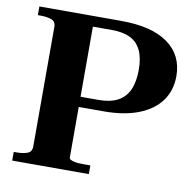

<svg xmlns="http://www.w3.org/2000/svg" viewBox="-79 -791 883 871"><g transform="rotate(10 362.0 -355.0)"><path d="M288 -60V-662H376Q427 -662 460.5 -645.5Q494 -629 510.5 -594Q527 -559 527 -505Q527 -450 510.5 -413Q494 -376 459.5 -357.5Q425 -339 371 -339H258V-292H403Q497 -292 563.5 -318Q630 -344 665 -392Q700 -440 700 -506Q700 -603 625.5 -656.5Q551 -710 409 -710H33V-670H47Q76 -670 96 -662.5Q116 -655 116 -630V-80Q116 -55 96 -47.5Q76 -40 47 -40H33V0H386V-40H358Q346 -40 334 -40.5Q322 -41 311.5 -43.5Q301 -46 294.5 -49.5Q288 -53 288 -60Z"/></g></svg>

Font: Roboto Serif 120pt Expanded SemiBold
Style: Regular
Weight: 600
Width: 7
Designer: Greg Gazdowicz
Foundry: Commercial Type
Version: Version 1.008